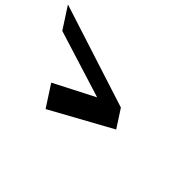

<svg xmlns="http://www.w3.org/2000/svg" viewBox="-468 -1017 1202 1202"><g transform="rotate(45 133.0 -416.0)"><path d="M-124.4 -277 -32.4 -135 370.8 -357 294.3 -475 -396.5 -697 -304.5 -555 144.2 -415Z"/></g></svg>

Font: Hussar
Style: BdOpOblSeven
Weight: 700
Foundry: Cannot Into Space Fonts
Version: Version 2.00